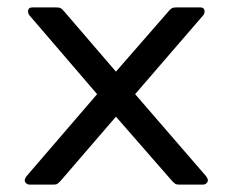

<svg xmlns="http://www.w3.org/2000/svg" viewBox="-20 -500 630 520"><path d="M47 -12Q47 -16 52 -23L243 -245L61 -457Q56 -462 56 -469Q56 -480 68 -480H130Q140 -480 144 -478Q148 -476 153 -470L294 -306L437 -470Q442 -476 446 -478Q450 -480 460 -480H522Q534 -480 534 -469Q534 -462 529 -457L346 -245L538 -23Q543 -16 543 -12Q543 -7 539 -3.5Q535 0 529 0H467Q458 0 455 -2Q452 -4 446 -10L294 -184L144 -10Q138 -4 135 -2Q132 0 123 0H61Q55 0 51 -3.5Q47 -7 47 -12Z"/></svg>

Font: Mitr Light
Style: Regular
Weight: 300
Designer: Thanarat Vachiruckul
Foundry: Cadson Demak
Version: Version 1.003